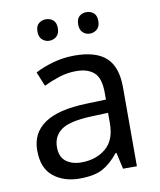

<svg xmlns="http://www.w3.org/2000/svg" viewBox="-83 -796 727 873"><g transform="rotate(-10 280.5 -360.0)"><path d="M288 -545Q386 -545 433 -502Q480 -459 480 -365V0H416L399 -76H395Q360 -32 321.5 -11Q283 10 215 10Q142 10 94 -28.5Q46 -67 46 -149Q46 -229 109 -272.5Q172 -316 303 -320L394 -323V-355Q394 -422 365 -448Q336 -474 283 -474Q241 -474 203 -461.5Q165 -449 132 -433L105 -499Q140 -518 188 -531.5Q236 -545 288 -545ZM314 -259Q214 -255 175.5 -227Q137 -199 137 -148Q137 -103 164.5 -82Q192 -61 235 -61Q303 -61 348 -98.5Q393 -136 393 -214V-262ZM141 -681Q141 -707 155 -718.5Q169 -730 188 -730Q207 -730 221 -718.5Q235 -707 235 -681Q235 -656 221 -643.5Q207 -631 188 -631Q169 -631 155 -643.5Q141 -656 141 -681ZM329 -681Q329 -707 342.5 -718.5Q356 -730 375 -730Q394 -730 408 -718.5Q422 -707 422 -681Q422 -656 408 -643.5Q394 -631 375 -631Q356 -631 342.5 -643.5Q329 -656 329 -681Z"/></g></svg>

Font: Noto Sans Glagolitic
Style: Regular
Weight: 400
Designer: Monotype Design Team
Foundry: Monotype Imaging Inc.
Version: Version 2.004; ttfautohint (v1.8.4.7-5d5b)